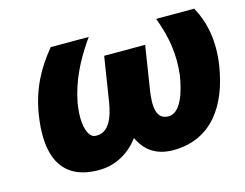

<svg xmlns="http://www.w3.org/2000/svg" viewBox="-80 -652 1003 787"><g transform="rotate(-15 421.5 -259.0)"><path d="M71 -275C46 -120 79 10 251 10C326 10 384 -28 423 -80C446 -28 490 10 566 10C732 10 812 -117 837 -275C853 -378 835 -461 801 -523L799 -528H637L643 -511C667 -443 682 -369 671 -279C660 -210 635 -129 583 -129C532 -129 526 -182 537 -252L566 -437H392L363 -252C352 -182 329 -129 278 -129C265 -129 260 -132 253 -139C230 -165 227 -219 237 -279C254 -369 293 -443 339 -511L351 -528H189L185 -522C132 -458 88 -380 71 -275Z"/></g></svg>

Font: Asimov Pro
Style: UltObl
Weight: 900
Designer: Google
Version: Version 2.000980; 2014